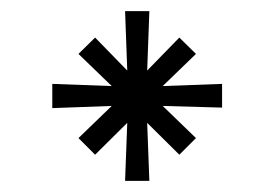

<svg xmlns="http://www.w3.org/2000/svg" viewBox="-20 -766 481 344"><path d="M247.6 -441.9 243.7 -545.9 301.3 -488.8 331.1 -518.6 271.5 -576.2 377.9 -573.2V-615.7L271.5 -611.8L331.1 -669.4L301.3 -698.7L243.7 -639.6L247.6 -746.1H204.1L208 -639.6L150.4 -698.7L120.6 -669.4L180.2 -611.8L73.7 -615.7V-572.3L180.2 -576.2L120.6 -518.6L150.4 -488.8L208 -545.9L204.1 -441.9Z"/></svg>

Font: SG Kara Light
Style: Regular
Weight: 400
Designer: Damoon Khanjanzadeh
Version: Version 1.000